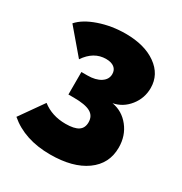

<svg xmlns="http://www.w3.org/2000/svg" viewBox="-169 -843 924 974"><g transform="rotate(30 293.0 -356.5)"><path d="M261.2 4.9Q111.3 4.9 18.1 -75.2L115.2 -212.9Q171.4 -168.9 251 -168.9Q301.8 -168.9 325.4 -184.6Q349.1 -200.2 349.1 -233.9Q349.1 -271.5 318.8 -288.3Q288.6 -305.2 221.2 -305.2H189.9V-437H225.1Q272.9 -437 302 -455.8Q331.1 -474.6 331.1 -505.9Q331.1 -530.3 314 -543.7Q296.9 -557.1 266.1 -557.1Q194.3 -557.1 147 -486.8L26.9 -627.9Q62 -668 134.5 -692.9Q207 -717.8 288.1 -717.8Q399.4 -717.8 467.3 -669.4Q535.2 -621.1 535.2 -542Q535.2 -482.4 498.3 -436Q461.4 -389.6 405.8 -378.9Q467.3 -368.2 506.6 -318.1Q545.9 -268.1 545.9 -199.2Q545.9 -104.5 469.5 -49.8Q393.1 4.9 261.2 4.9Z"/></g></svg>

Font: Rawline Black
Style: Regular
Weight: 900
Designer: Matt McInerney, Pablo Impallari, Rodrigo Fuenzalida
Foundry: Matt McInerney, Pablo Impallari, Rodrigo Fuenzalida
Version: Version 4.020;PS 004.020;hotconv 1.0.88;makeotf.lib2.5.64775